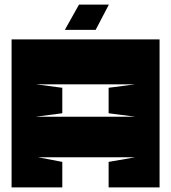

<svg xmlns="http://www.w3.org/2000/svg" viewBox="-20 -809 740 829"><path d="M564 -445H134L249 -430V-320L134 -305H564L449 -320V-430ZM669 -639V0H449V-110L564 -130H144L249 -110V0H30V-639ZM260 -680H393L450 -789H321Z"/></svg>

Font: Banana Brick
Style: Regular
Weight: 400
Designer: artmaker
Foundry: artmaker
Version: Version 4.000 2011 initial release